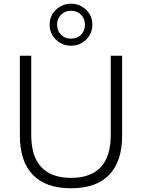

<svg xmlns="http://www.w3.org/2000/svg" viewBox="-20 -1005 764 1033"><path d="M362 8Q227 8 157 -64Q87 -136 87 -275V-705H148V-280Q148 -163 202.5 -105.5Q257 -48 362 -48Q468 -48 522 -105.5Q576 -163 576 -280V-705H637V-275Q637 -136 567 -64Q497 8 362 8ZM362 -759Q330 -759 303.5 -774.5Q277 -790 262 -815.5Q247 -841 247 -872Q247 -904 262 -929Q277 -954 303.5 -969.5Q330 -985 362 -985Q395 -985 421 -969.5Q447 -954 462 -929Q477 -904 477 -872Q477 -841 462 -815.5Q447 -790 421 -774.5Q395 -759 362 -759ZM362 -797Q396 -797 416.5 -818.5Q437 -840 437 -872Q437 -904 416.5 -925.5Q396 -947 362 -947Q329 -947 308 -925.5Q287 -904 287 -872Q287 -840 308 -818.5Q329 -797 362 -797Z"/></svg>

Font: Nunito Sans 12pt Light
Style: Regular
Weight: 300
Designer: Vernon Adams
Foundry: Vernon Adams
Version: Version 3.101;gftools[0.9.27]